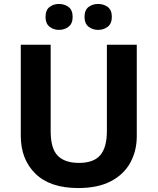

<svg xmlns="http://www.w3.org/2000/svg" viewBox="-20 -940 796 970"><path d="M671 -252Q671 -178 638.5 -118.5Q606 -59 540.5 -24.5Q475 10 375 10Q233 10 159 -62.5Q85 -135 85 -254V-714H236V-277Q236 -189 272 -153Q308 -117 379 -117Q453 -117 486.5 -156Q520 -195 520 -278V-714H671ZM210 -854Q210 -889 230 -904.5Q250 -920 277.9 -920Q305.8 -920 326.4 -904.6Q347 -889.2 347 -854.4Q347 -821 326.4 -805Q305.8 -789 277.9 -789Q250 -789 230 -805.2Q210 -821.5 210 -854ZM407 -854Q407 -889 427.1 -904.5Q447.3 -920 475.6 -920Q504 -920 524.5 -904.6Q545 -889.2 545 -854.4Q545 -821 524.4 -805Q503.9 -789 476 -789Q447.5 -789 427.2 -805.2Q407 -821.5 407 -854Z"/></svg>

Font: Noto Sans Hanifi Rohingya
Style: Regular
Weight: 400
Designer: Monotype Design Team and DaltonMaag
Foundry: Google LLC
Version: Version 2.101